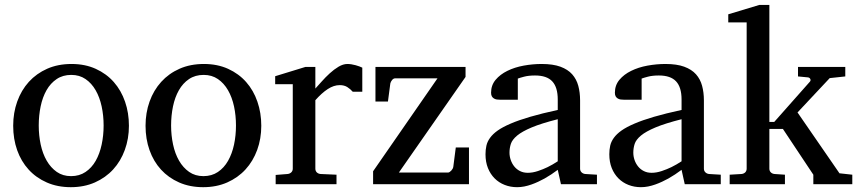

<svg xmlns="http://www.w3.org/2000/svg" viewBox="-20 -757 3533 789"><path d="M405.8 -241.2Q405.8 -282.2 397.7 -319.8Q389.6 -357.4 373 -386.2Q356.4 -415 331.5 -432.1Q306.6 -449.2 272.9 -449.2Q238.3 -449.2 212.9 -432.1Q187.5 -415 171.1 -386.2Q154.8 -357.4 147 -319.8Q139.2 -282.2 139.2 -241.2Q139.2 -200.7 147.2 -163.1Q155.3 -125.5 171.9 -96.7Q188.5 -67.9 213.4 -50.5Q238.3 -33.2 272 -33.2Q306.2 -33.2 331.5 -50.3Q356.9 -67.4 373.3 -96.2Q389.6 -125 397.7 -162.6Q405.8 -200.2 405.8 -241.2ZM509.8 -240.2Q509.8 -187 492.9 -140.9Q476.1 -94.7 445.1 -60.8Q414.1 -26.9 369.9 -7.3Q325.7 12.2 271 12.2Q216.3 12.2 172.4 -7.1Q128.4 -26.4 97.7 -60.1Q66.9 -93.8 50.5 -139.9Q34.2 -186 34.2 -240.2Q34.2 -293.5 50.8 -339.8Q67.4 -386.2 98.6 -420.7Q129.9 -455.1 174.1 -474.6Q218.3 -494.1 273.9 -494.1Q329.6 -494.1 373.5 -474.1Q417.5 -454.1 447.8 -419.7Q478 -385.3 493.9 -339.1Q509.8 -293 509.8 -240.2Z M949.7 -241.2Q949.7 -282.2 941.7 -319.8Q933.6 -357.4 917 -386.2Q900.4 -415 875.5 -432.1Q850.6 -449.2 816.9 -449.2Q782.2 -449.2 756.8 -432.1Q731.4 -415 715.1 -386.2Q698.7 -357.4 690.9 -319.8Q683.1 -282.2 683.1 -241.2Q683.1 -200.7 691.2 -163.1Q699.2 -125.5 715.8 -96.7Q732.4 -67.9 757.3 -50.5Q782.2 -33.2 815.9 -33.2Q850.1 -33.2 875.5 -50.3Q900.9 -67.4 917.2 -96.2Q933.6 -125 941.7 -162.6Q949.7 -200.2 949.7 -241.2ZM1053.7 -240.2Q1053.7 -187 1036.9 -140.9Q1020 -94.7 989 -60.8Q958 -26.9 913.8 -7.3Q869.6 12.2 814.9 12.2Q760.3 12.2 716.3 -7.1Q672.4 -26.4 641.6 -60.1Q610.8 -93.8 594.5 -139.9Q578.1 -186 578.1 -240.2Q578.1 -293.5 594.7 -339.8Q611.3 -386.2 642.6 -420.7Q673.8 -455.1 718 -474.6Q762.2 -494.1 817.9 -494.1Q873.5 -494.1 917.5 -474.1Q961.4 -454.1 991.7 -419.7Q1022 -385.3 1037.8 -339.1Q1053.7 -293 1053.7 -240.2Z M1429.7 -379.9Q1419.9 -391.1 1407.2 -399.2Q1394.5 -407.2 1376 -407.2Q1351.6 -407.2 1326.7 -390.9Q1301.8 -374.5 1275.9 -345.2V-64Q1275.9 -54.7 1281.7 -48.8Q1287.6 -43 1296.9 -42L1362.8 -39.1V0H1112.8V-38.1L1162.1 -42Q1170.9 -43 1177 -48.8Q1183.1 -54.7 1183.1 -64V-411.1H1110.8V-443.8L1234.9 -481.9H1275.9V-393.1Q1286.6 -404.8 1302 -422.1Q1317.4 -439.5 1335 -455.6Q1352.5 -471.7 1371.3 -482.9Q1390.1 -494.1 1407.7 -494.1Q1415.5 -494.1 1424.3 -492.7Q1433.1 -491.2 1441.4 -489Q1449.7 -486.8 1456.8 -484.1Q1463.9 -481.4 1468.8 -479V-379.9Z M1513.2 0V-53.2L1777.8 -435.1H1604Q1596.7 -435.1 1591.1 -428Q1585.4 -420.9 1584 -414.1L1574.2 -339.8H1522.9V-481.9H1893.1V-440.9L1619.1 -47.9H1820.8Q1824.2 -47.9 1827.9 -50.3Q1831.5 -52.7 1834.7 -56.2Q1837.9 -59.6 1840.1 -63.7Q1842.3 -67.9 1842.8 -71.8L1853 -150.9H1907.2V0Z M2272 -267.1Q2204.6 -250 2165 -233.4Q2125.5 -216.8 2105.2 -200Q2085 -183.1 2079.3 -165.8Q2073.7 -148.4 2073.7 -129.9Q2073.7 -114.3 2078.9 -99.4Q2084 -84.5 2093.5 -72.8Q2103 -61 2116.9 -54Q2130.9 -46.9 2148.9 -46.9Q2168.9 -46.9 2190.7 -54.2Q2212.4 -61.5 2230.5 -70.3Q2251.5 -80.6 2272 -94.2ZM2285.2 0 2272 -59.1Q2245.6 -39.1 2217.8 -23.4Q2205.6 -16.6 2191.9 -10.3Q2178.2 -3.9 2163.8 1.2Q2149.4 6.3 2134.5 9.3Q2119.6 12.2 2105 12.2Q2077.6 12.2 2054 2.9Q2030.3 -6.3 2012.7 -23.9Q1995.1 -41.5 1985.1 -66.4Q1975.1 -91.3 1975.1 -123Q1975.1 -141.6 1978.8 -158.2Q1982.4 -174.8 1993.7 -190.4Q2004.9 -206.1 2025.1 -220.5Q2045.4 -234.9 2078.4 -249Q2111.3 -263.2 2158.9 -277.1Q2206.5 -291 2272 -305.2V-348.1Q2272 -398.4 2249.5 -422.6Q2227.1 -446.8 2178.7 -446.8Q2152.3 -446.8 2133.8 -441.9Q2115.2 -437 2107.9 -434.1V-347.2H2035.2Q2028.3 -347.2 2021.7 -348.1Q2015.1 -349.1 2009.8 -352.3Q2004.4 -355.5 2001.2 -361.1Q1998 -366.7 1998 -376Q1998 -406.7 2016.6 -429Q2035.2 -451.2 2064.9 -465.8Q2094.7 -480.5 2131.8 -487.3Q2168.9 -494.1 2206.1 -494.1Q2252.4 -494.1 2283 -482.9Q2313.5 -471.7 2331.3 -451.7Q2349.1 -431.6 2356.4 -404.3Q2363.8 -377 2363.8 -344.2V-64Q2363.8 -54.7 2369.9 -48.8Q2376 -43 2384.8 -42L2433.1 -39.1V0Z M2780.8 -267.1Q2713.4 -250 2673.8 -233.4Q2634.3 -216.8 2614 -200Q2593.8 -183.1 2588.1 -165.8Q2582.5 -148.4 2582.5 -129.9Q2582.5 -114.3 2587.6 -99.4Q2592.8 -84.5 2602.3 -72.8Q2611.8 -61 2625.7 -54Q2639.6 -46.9 2657.7 -46.9Q2677.7 -46.9 2699.5 -54.2Q2721.2 -61.5 2739.3 -70.3Q2760.3 -80.6 2780.8 -94.2ZM2793.9 0 2780.8 -59.1Q2754.4 -39.1 2726.6 -23.4Q2714.4 -16.6 2700.7 -10.3Q2687 -3.9 2672.6 1.2Q2658.2 6.3 2643.3 9.3Q2628.4 12.2 2613.8 12.2Q2586.4 12.2 2562.7 2.9Q2539.1 -6.3 2521.5 -23.9Q2503.9 -41.5 2493.9 -66.4Q2483.9 -91.3 2483.9 -123Q2483.9 -141.6 2487.5 -158.2Q2491.2 -174.8 2502.4 -190.4Q2513.7 -206.1 2533.9 -220.5Q2554.2 -234.9 2587.2 -249Q2620.1 -263.2 2667.7 -277.1Q2715.3 -291 2780.8 -305.2V-348.1Q2780.8 -398.4 2758.3 -422.6Q2735.8 -446.8 2687.5 -446.8Q2661.1 -446.8 2642.6 -441.9Q2624 -437 2616.7 -434.1V-347.2H2543.9Q2537.1 -347.2 2530.5 -348.1Q2523.9 -349.1 2518.6 -352.3Q2513.2 -355.5 2510 -361.1Q2506.8 -366.7 2506.8 -376Q2506.8 -406.7 2525.4 -429Q2543.9 -451.2 2573.7 -465.8Q2603.5 -480.5 2640.6 -487.3Q2677.7 -494.1 2714.8 -494.1Q2761.2 -494.1 2791.7 -482.9Q2822.3 -471.7 2840.1 -451.7Q2857.9 -431.6 2865.2 -404.3Q2872.6 -377 2872.6 -344.2V-64Q2872.6 -54.7 2878.7 -48.8Q2884.8 -43 2893.6 -42L2941.9 -39.1V0Z M3322.3 0V-39.1L3197.3 -227.1H3141.6V-64Q3141.6 -54.7 3147.5 -48.8Q3153.3 -43 3162.6 -42L3205.6 -39.1V0H2978.5V-39.1L3027.3 -42Q3036.6 -43 3042.5 -48.8Q3048.3 -54.7 3048.3 -64V-665H2972.7V-698.2L3100.6 -736.8H3141.6V-255.9H3161.6L3308.6 -421.9Q3312.5 -426.8 3309.8 -432.4Q3307.1 -438 3300.3 -439L3259.3 -442.9V-481.9H3453.6V-442.9L3389.6 -436L3257.3 -294.9L3429.7 -44.9L3482.4 -39.1V0Z"/></svg>

Font: BabelStone Ogham Bound
Style: Italic
Weight: 400
Italic angle: -30°
Designer: Andrew West
Foundry: BabelStone
Version: Version 2.02 March 14, 2022